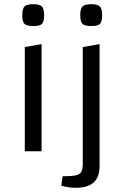

<svg xmlns="http://www.w3.org/2000/svg" viewBox="-20 -720 592 914"><path d="M98 -496 178 -510V0H98ZM139 -596Q107 -596 96.5 -606.5Q86 -617 86 -647Q86 -678 96.5 -689Q107 -700 139 -700Q169 -700 179.5 -689Q190 -678 190 -647Q190 -617 180 -606.5Q170 -596 139 -596ZM339 174Q322 174 304 171Q286 168 272 164L278 119Q319 119 339.5 115Q360 111 367 98Q374 85 374 59V-496L454 -510V70Q454 123 426 148.5Q398 174 339 174ZM415 -596Q383 -596 372.5 -606.5Q362 -617 362 -647Q362 -678 372.5 -689Q383 -700 415 -700Q445 -700 455.5 -689Q466 -678 466 -647Q466 -617 456 -606.5Q446 -596 415 -596Z"/></svg>

Font: Changa Light
Style: Regular
Weight: 300
Designer: Eduardo Rodriguez Tunni
Foundry: Eduardo Rodriguez Tunni
Version: Version 3.002; ttfautohint (v1.8.2)